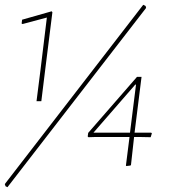

<svg xmlns="http://www.w3.org/2000/svg" viewBox="-29 -689 704 799"><path d="M567 -669 577 -664 579 -656 2 90 -6 86 -9 77ZM186 -642 189 -638 159 -398 143 -268H123L139 -394L166 -616L65 -589L61 -591L63 -607ZM560 -369 531 -137H600L603 -134L598 -118L548 -119H529L516 -2L513 0L497 2L495 0L510 -119H370L339 -118L336 -121L338 -136L541 -369ZM360 -137H512L537 -337H534Z"/></svg>

Font: Alegreya Sans SC Thin
Style: Italic
Weight: 100
Italic angle: -7°
Designer: Juan Pablo del Peral
Foundry: Huerta Tipografica
Version: Version 2.007